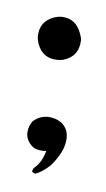

<svg xmlns="http://www.w3.org/2000/svg" viewBox="-32 -209 162 293"><g transform="rotate(5 49.0 -63.0)"><path d="M51 -184Q74 -184 82 -160Q84 -155 84 -151V-150Q83 -126 60 -119Q55 -118 51 -118Q28 -118 20 -140Q18 -146 18 -151Q18 -174 40 -182Q46 -184 51 -184ZM46 -30Q66 -28 73 -13Q78 -1 72 16Q67 29 55 43Q42 55 32 58Q29 57 27 55Q28 51 30 49Q41 40 46 22Q35 23 27 19Q17 12 15 1Q14 -11 21 -21Q32 -31 46 -30Z"/></g></svg>

Font: Maria
Style: Christmas
Weight: 400
Designer: Muhammad Yoni
Version: Version 001.000